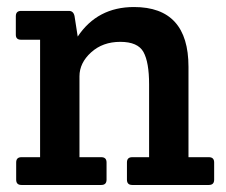

<svg xmlns="http://www.w3.org/2000/svg" viewBox="-20 -526 644 546"><path d="M25 -427V-480Q25 -495 40 -495H176Q189 -495 192 -480L201 -422Q257 -506 361 -506Q516 -506 516 -336V-79H574Q589 -79 589 -64V-15Q589 0 574 0H356Q341 0 341 -15V-64Q341 -79 356 -79H404V-286Q404 -349 388 -378Q372 -407 322 -407Q272 -407 239 -377Q206 -347 206 -309V-79H268Q283 -79 283 -64V-15Q283 0 268 0H41Q26 0 26 -15V-64Q26 -79 41 -79H94V-413H40Q25 -413 25 -427Z"/></svg>

Font: Crete Round
Style: Regular
Weight: 400
Designer: Veronika Burian
Foundry: TypeTogether
Version: Version 1.001